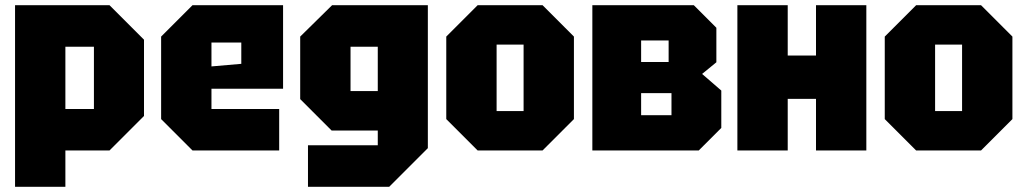

<svg xmlns="http://www.w3.org/2000/svg" viewBox="-20 -580 3955 740"><path d="M38 140V-560H402L535 -427V-133L402 0H232V140ZM342 -400H232V-160H342Z M601 -121V-439L722 -560H1071V-238H795V-160H1056V0H722ZM795 -324 910 -334V-416H795Z M1167 140V-20H1436V-77H1258L1137 -198V-439L1260 -560H1629V-9L1480 140ZM1331 -400V-229H1436V-400Z M1700 -121V-439L1821 -560H2071L2192 -439V-121L2071 0H1821ZM1894 -152H1998V-408H1894Z M2263 -560V0H2673L2760 -87V-231L2686 -295L2741 -340V-473L2654 -560ZM2451 -341V-424H2557V-341ZM2451 -136V-221H2568V-136Z M2822 0V-560H3016V-366H3125V-560H3319V0H3125V-199H3016V0Z M3390 -121V-439L3511 -560H3761L3882 -439V-121L3761 0H3511ZM3584 -152H3688V-408H3584Z"/></svg>

Font: Tektur SemiCondensed ExtraBold
Style: Regular
Weight: 800
Width: 4
Designer: Adam Jagosz
Foundry: Adam Jagosz
Version: Version 1.005;gftools[0.9.30]